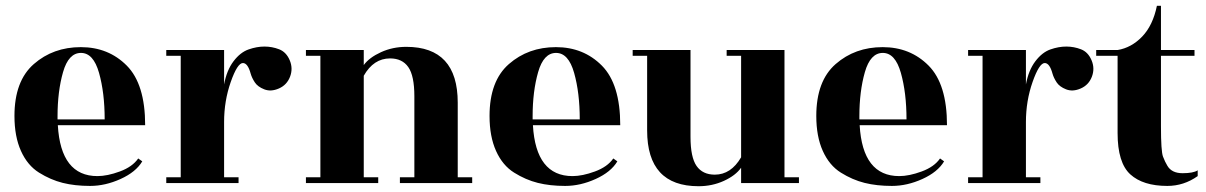

<svg xmlns="http://www.w3.org/2000/svg" viewBox="-20 -633 4172 664"><path d="M482 -200H180Q190 -24 317 -24Q351 -24 394.5 -40Q438 -56 458 -85L472 -75Q450 -38 397 -14Q344 10 291.5 10Q239 10 197 -0.5Q155 -11 115 -36Q75 -61 52.5 -111Q30 -161 30 -232Q30 -353 97 -411.5Q164 -470 259.5 -470Q355 -470 418.5 -406Q482 -342 482 -200ZM179 -220H342Q342 -312 322.5 -381Q303 -450 260 -450Q217 -450 198 -383.5Q179 -317 179 -231Z M805 0H555V-20H605V-440H555V-460H755V-341Q764 -390 787.5 -421Q811 -452 839.5 -462Q868 -472 894.5 -472Q921 -472 945.5 -462.5Q970 -453 982 -424.5Q994 -396 983 -367.5Q972 -339 944.5 -327Q917 -315 894 -324Q871 -333 861 -348.5Q851 -364 847 -378Q837 -415 820 -415Q801 -415 778 -349.5Q755 -284 755 -211V-20H805Z M1563 -20H1613V0H1363V-20H1413V-300Q1413 -371 1392 -401Q1371 -431 1329 -431Q1272 -431 1238 -371V-20H1288V0H1038V-20H1088V-440H1038V-460H1238V-408Q1257 -434 1297.5 -452.5Q1338 -471 1385 -471Q1563 -471 1563 -278Z M2125 -200H1823Q1833 -24 1960 -24Q1994 -24 2037.5 -40Q2081 -56 2101 -85L2115 -75Q2093 -38 2040 -14Q1987 10 1934.5 10Q1882 10 1840 -0.5Q1798 -11 1758 -36Q1718 -61 1695.5 -111Q1673 -161 1673 -232Q1673 -353 1740 -411.5Q1807 -470 1902.5 -470Q1998 -470 2061.5 -406Q2125 -342 2125 -200ZM1822 -220H1985Q1985 -312 1965.5 -381Q1946 -450 1903 -450Q1860 -450 1841 -383.5Q1822 -317 1822 -231Z M2543 0V-53Q2524 -26 2483.5 -7.5Q2443 11 2396 11Q2218 11 2218 -182V-440H2168V-460H2368V-160Q2368 -89 2389 -59Q2410 -29 2452 -29Q2508 -29 2543 -89V-440H2493V-460H2693V-20H2743V0Z M3255 -200H2953Q2963 -24 3090 -24Q3124 -24 3167.5 -40Q3211 -56 3231 -85L3245 -75Q3223 -38 3170 -14Q3117 10 3064.5 10Q3012 10 2970 -0.5Q2928 -11 2888 -36Q2848 -61 2825.5 -111Q2803 -161 2803 -232Q2803 -353 2870 -411.5Q2937 -470 3032.5 -470Q3128 -470 3191.5 -406Q3255 -342 3255 -200ZM2952 -220H3115Q3115 -312 3095.5 -381Q3076 -450 3033 -450Q2990 -450 2971 -383.5Q2952 -317 2952 -231Z M3578 0H3328V-20H3378V-440H3328V-460H3528V-341Q3537 -390 3560.5 -421Q3584 -452 3612.5 -462Q3641 -472 3667.5 -472Q3694 -472 3718.5 -462.5Q3743 -453 3755 -424.5Q3767 -396 3756 -367.5Q3745 -339 3717.5 -327Q3690 -315 3667 -324Q3644 -333 3634 -348.5Q3624 -364 3620 -378Q3610 -415 3593 -415Q3574 -415 3551 -349.5Q3528 -284 3528 -211V-20H3578Z M3995 -440V-196Q3995 -110 4002 -91.5Q4009 -73 4017 -60Q4032 -34 4069.5 -34Q4107 -34 4122 -44V-24Q4074 10 4017 10Q3933 10 3889 -30Q3845 -70 3845 -173V-440H3771V-460H3845Q3893 -468 3930 -506.5Q3967 -545 3981 -613H3995V-460H4111V-440Z"/></svg>

Font: Rozha One
Style: Regular
Weight: 400
Designer: Tim Donaldson, Indian Type Foundry
Foundry: Indian Type Foundry
Version: Version 1.301;PS 1.0;hotconv 1.0.78;makeotf.lib2.5.61930; tt